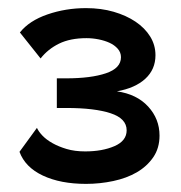

<svg xmlns="http://www.w3.org/2000/svg" viewBox="-20 -836 447 473"><path d="M192 -383Q129 -383 85.5 -403.5Q42 -424 28 -462L71 -521Q75 -512 84.5 -502Q94 -492 109 -483.5Q124 -475 144 -469Q164 -463 190 -463Q232 -463 262 -476Q292 -489 292 -515Q292 -544 252.5 -557Q213 -570 144 -570H120V-643H143Q204 -643 241 -655.5Q278 -668 278 -695Q278 -707 270 -716Q262 -725 250 -730.5Q238 -736 223 -739Q208 -742 193 -742Q153 -742 125.5 -728.5Q98 -715 80 -692L29 -756Q52 -785 97 -800.5Q142 -816 192 -816Q229 -816 260 -807Q291 -798 314 -782.5Q337 -767 350 -746Q363 -725 363 -700Q363 -665 338 -642Q313 -619 268 -611Q317 -604 345 -573.5Q373 -543 373 -502Q373 -471 357.5 -448.5Q342 -426 317 -411.5Q292 -397 259 -390Q226 -383 192 -383Z"/></svg>

Font: PTCRaleway
Style: Bold
Weight: 700
Designer: Matt McInerney, Pablo Impallari, Rodrigo Fuenzalida
Foundry: Matt McInerney, Pablo Impallari, Rodrigo Fuenzalida
Version: Version 3.000g; ttfautohint (v1.5) -l 8 -r 28 -G 28 -x 14 -D